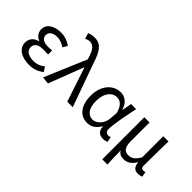

<svg xmlns="http://www.w3.org/2000/svg" viewBox="-48 -1503 2398 2398"><g transform="rotate(45 1151.0 -304.5)"><path d="M281 13C357 13 413 -4 479 -54L439 -115C388 -74 343 -60 290 -60C198 -60 143 -97 143 -158C143 -218 187 -250 277 -250C304 -250 330 -249 362 -247V-318C335 -316 315 -315 293 -315C206 -315 169 -350 169 -399C169 -455 221 -484 288 -484C338 -484 382 -467 424 -436L461 -498C411 -534 351 -557 285 -557C174 -557 78 -509 78 -410C78 -359 108 -310 164 -289V-284C102 -269 52 -227 52 -150C52 -49 146 13 281 13Z M616 9 793 -451H798L948 0H1045L839 -574C790 -730 737 -809 629 -809C581 -809 552 -801 526 -790L550 -713C569 -723 589 -732 619 -732C681 -732 718 -678 748 -578L755 -555L519 0Z M1309 13C1380 13 1437 -24 1478 -97H1482C1482 -22 1525 13 1589 13C1621 13 1644 6 1658 -1L1645 -71C1634 -66 1620 -63 1608 -63C1578 -63 1554 -82 1554 -119C1554 -218 1593 -400 1622 -543H1532L1509 -414H1506C1476 -517 1406 -557 1339 -557C1213 -557 1101 -448 1101 -262C1101 -83 1186 13 1309 13ZM1328 -64C1244 -64 1195 -136 1195 -263C1195 -406 1269 -480 1348 -480C1399 -480 1455 -453 1485 -335L1476 -232C1470 -140 1399 -64 1328 -64Z M1766 200H1858C1852 114 1851 66 1850 -41C1876 2 1911 11 1956 11C2015 11 2068 -22 2107 -92H2109C2116 -19 2145 13 2207 13C2237 13 2255 7 2272 0L2260 -69C2246 -65 2236 -63 2226 -63C2203 -63 2187 -75 2187 -106C2187 -237 2191 -396 2193 -543H2101V-171C2051 -82 2006 -66 1957 -66C1887 -66 1858 -115 1858 -210V-543H1766Z"/></g></svg>

Font: Source Han Sans KR
Style: Regular
Weight: 400
Designer: Ryoko NISHIZUKA 西塚涼子 (kana, bopomofo & ideographs); Paul D. Hunt (Latin, Greek & Cyrillic); Sandoll Communications 산돌커뮤니
Foundry: Adobe
Version: Version 2.004;hotconv 1.0.118;makeotfexe 2.5.65603